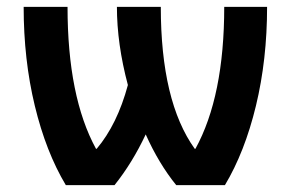

<svg xmlns="http://www.w3.org/2000/svg" viewBox="-20 -540 848 560"><path d="M550 -106Q634 -259 634 -520H759Q759 -366 726.5 -231.5Q694 -97 636 0H494Q443 -63 405 -148Q366 -65 314 0H172Q114 -97 81.5 -231.5Q49 -366 49 -520H177Q177 -258 260 -106H262Q322 -177 353 -292Q321 -412 321 -520H449Q449 -244 548 -106Z"/></svg>

Font: Mplus 1p Bold
Style: Bold
Weight: 700
Version: Version 1.061